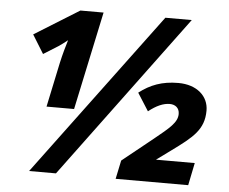

<svg xmlns="http://www.w3.org/2000/svg" viewBox="-51 -773 993 833"><g transform="rotate(5 445.5 -356.5)"><path d="M105 0H222L751 -714H636ZM197 -479 156 -285H276L367 -713H266L71 -592L121 -511L185 -551C194 -557 212 -570 224 -580C217 -557 206 -520 197 -479ZM482 1H798L818 -97H649L712 -143C801 -208 849 -245 849 -328C849 -391 798 -437 717 -437C646 -437 595 -417 547 -380L596 -303C630 -330 660 -343 688 -343C711 -343 730 -330 730 -303C730 -266 696 -239 632 -187L499 -80Z"/></g></svg>

Font: Noto Sans
Style: Bold Italic
Weight: 700
Italic angle: -12°
Designer: Monotype Design Team
Foundry: Monotype Imaging Inc.
Version: Version 2.013